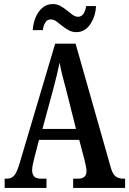

<svg xmlns="http://www.w3.org/2000/svg" viewBox="-20 -930 639 950"><path d="M3 0V-46H14Q36 -46 49.5 -60.5Q63 -75 77 -122L253 -714H354L529 -98Q538 -68 552.5 -57Q567 -46 591 -46H599V0H342V-46H366Q408 -46 408 -83Q408 -94 404.5 -110Q401 -126 398 -139L372 -238H173L150 -149Q147 -137 143 -119Q139 -101 139 -88Q139 -69 148.5 -57.5Q158 -46 183 -46H210V0ZM190 -292H356L308 -483Q297 -523 288.5 -557Q280 -591 275 -620Q269 -591 261 -558Q253 -525 244 -491ZM358 -771Q337 -771 319.5 -780.5Q302 -790 287 -802.5Q272 -815 258.5 -824.5Q245 -834 231 -834Q213 -834 203.5 -817.5Q194 -801 192 -781H142Q144 -815 156.5 -844.5Q169 -874 190.5 -892Q212 -910 241 -910Q262 -910 279 -900.5Q296 -891 311 -878.5Q326 -866 339.5 -856.5Q353 -847 366 -847Q384 -847 394 -863.5Q404 -880 406 -900H455Q453 -849 426.5 -810Q400 -771 358 -771Z"/></svg>

Font: Noto Serif Tamil ExtraCondensed SemiBold
Style: Italic
Weight: 600
Width: 2
Italic angle: -12°
Designer: Indian Type Foundry, Tom Grace, and the Monotype Design Team
Foundry: Monotype Imaging Inc.
Version: Version 2.003; ttfautohint (v1.8.4.7-5d5b)